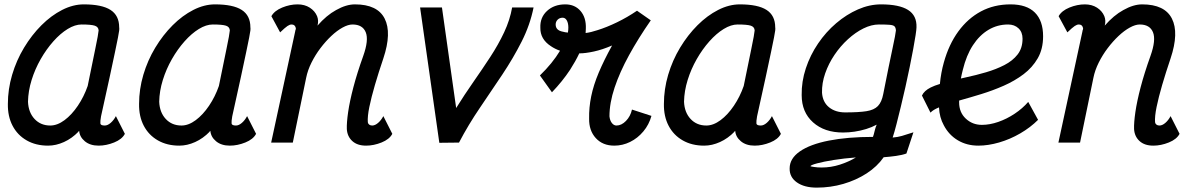

<svg xmlns="http://www.w3.org/2000/svg" viewBox="-20 -652 5440 878"><path d="M510 -121 551 -40Q538 -15 502 -0.5Q466 14 431 14Q392 14 368 -6Q344 -26 342 -54Q341 -51 340 -52Q339 -52 339 -52Q338 -51 339 -50Q309 -19 272.5 -2.5Q236 14 200 14Q144 14 102 -10Q60 -34 37.5 -77Q15 -120 16 -177Q16 -244 35.5 -310Q55 -376 90 -434Q125 -492 169.5 -536.5Q214 -581 264 -606.5Q314 -632 363 -632Q446 -632 485.5 -606.5Q525 -581 525 -527Q526 -522 525 -512.5Q524 -503 519.5 -480.5Q515 -458 506 -414.5Q497 -371 481.5 -299.5Q466 -228 442 -120Q438 -97 439 -87.5Q440 -78 459 -78Q472 -78 486 -90Q500 -102 510 -121ZM210 -78Q242 -78 275 -102.5Q308 -127 336 -168.5Q364 -210 381 -259Q401 -358 415.5 -427.5Q430 -497 431 -513Q430 -529 413.5 -534.5Q397 -540 353 -540Q323 -540 289.5 -519.5Q256 -499 224 -463Q192 -427 166 -381.5Q140 -336 124.5 -286Q109 -236 108 -187Q110 -138 138 -108Q166 -78 210 -78Z M1110 -121 1151 -40Q1138 -15 1102 -0.5Q1066 14 1031 14Q992 14 968 -6Q944 -26 942 -54Q941 -51 940 -52Q939 -52 939 -52Q938 -51 939 -50Q909 -19 872.5 -2.5Q836 14 800 14Q744 14 702 -10Q660 -34 637.5 -77Q615 -120 616 -177Q616 -244 635.5 -310Q655 -376 690 -434Q725 -492 769.5 -536.5Q814 -581 864 -606.5Q914 -632 963 -632Q1046 -632 1085.5 -606.5Q1125 -581 1125 -527Q1126 -522 1125 -512.5Q1124 -503 1119.5 -480.5Q1115 -458 1106 -414.5Q1097 -371 1081.5 -299.5Q1066 -228 1042 -120Q1038 -97 1039 -87.5Q1040 -78 1059 -78Q1072 -78 1086 -90Q1100 -102 1110 -121ZM810 -78Q842 -78 875 -102.5Q908 -127 936 -168.5Q964 -210 981 -259Q1001 -358 1015.5 -427.5Q1030 -497 1031 -513Q1030 -529 1013.5 -534.5Q997 -540 953 -540Q923 -540 889.5 -519.5Q856 -499 824 -463Q792 -427 766 -381.5Q740 -336 724.5 -286Q709 -236 708 -187Q710 -138 738 -108Q766 -78 810 -78Z M1733 -121 1774 -40Q1761 -15 1725 -0.5Q1689 14 1654 14Q1614 14 1591 -7Q1568 -28 1566 -62Q1565 -91 1572 -139.5Q1579 -188 1596 -253Q1613 -318 1641 -396Q1667 -469 1652.5 -504.5Q1638 -540 1592 -540Q1572 -540 1546.5 -526Q1521 -512 1495 -487.5Q1469 -463 1445.5 -432Q1422 -401 1404.5 -366Q1387 -331 1380 -296L1319 0H1220L1330 -509Q1330 -512 1332 -516.5Q1334 -521 1332 -526Q1330 -533 1325.5 -536.5Q1321 -540 1313 -540Q1305 -540 1294.5 -533Q1284 -526 1261 -504L1221 -578Q1235 -603 1270.5 -617.5Q1306 -632 1341 -632Q1373 -632 1396.5 -617Q1420 -602 1430 -578Q1438 -558 1432 -535Q1473 -582 1517 -606Q1563 -632 1603 -632Q1706 -632 1739 -567Q1772 -502 1733 -385Q1711 -320 1694.5 -263.5Q1678 -207 1669 -163Q1660 -119 1662 -93Q1663 -86 1668.5 -82Q1674 -78 1682 -78Q1695 -78 1709 -90Q1723 -102 1733 -121Z M1989 1 1901 -618H2001L2066 -158Q2104 -219 2144.5 -277Q2185 -335 2222 -391.5Q2259 -448 2285.5 -504.5Q2312 -561 2322 -618H2420Q2404 -538 2365.5 -462Q2327 -386 2277 -311Q2227 -236 2174.5 -159Q2122 -82 2079 0Z M2504 -230 2449 -307Q2506 -362 2541 -420Q2518 -428 2499 -441Q2450 -473 2451 -525Q2449 -572 2481.5 -602Q2514 -632 2565 -632Q2609 -632 2635 -601.5Q2661 -571 2659 -521Q2659 -511 2658 -501Q2682 -504 2712 -514Q2754 -527 2801.5 -550Q2849 -573 2893 -603L2956 -559Q2899 -477 2856.5 -399.5Q2814 -322 2790.5 -251.5Q2767 -181 2767 -120Q2769 -101 2778 -89.5Q2787 -78 2799 -78Q2822 -78 2842.5 -99Q2863 -120 2870 -151L2959 -122Q2948 -82 2922 -51Q2896 -20 2861.5 -3Q2827 14 2789 14Q2736 14 2704.5 -20.5Q2673 -55 2674 -110Q2673 -160 2683.5 -211.5Q2694 -263 2718 -320Q2742 -377 2779 -444Q2735 -425 2696 -416.5Q2657 -408 2630 -408Q2630 -408 2629 -408Q2612 -372 2587 -333Q2552 -280 2504 -230ZM2577 -503Q2579 -515 2579 -526Q2579 -546 2572 -558.5Q2565 -571 2553 -571Q2539 -571 2530 -562Q2521 -553 2521 -540Q2521 -513 2554 -507Q2564 -504 2577 -503Z M3510 -121 3551 -40Q3538 -15 3502 -0.5Q3466 14 3431 14Q3392 14 3368 -6Q3344 -26 3342 -54Q3341 -51 3340 -52Q3339 -52 3339 -52Q3338 -51 3339 -50Q3309 -19 3272.5 -2.5Q3236 14 3200 14Q3144 14 3102 -10Q3060 -34 3037.5 -77Q3015 -120 3016 -177Q3016 -244 3035.5 -310Q3055 -376 3090 -434Q3125 -492 3169.5 -536.5Q3214 -581 3264 -606.5Q3314 -632 3363 -632Q3446 -632 3485.5 -606.5Q3525 -581 3525 -527Q3526 -522 3525 -512.5Q3524 -503 3519.5 -480.5Q3515 -458 3506 -414.5Q3497 -371 3481.5 -299.5Q3466 -228 3442 -120Q3438 -97 3439 -87.5Q3440 -78 3459 -78Q3472 -78 3486 -90Q3500 -102 3510 -121ZM3210 -78Q3242 -78 3275 -102.5Q3308 -127 3336 -168.5Q3364 -210 3381 -259Q3401 -358 3415.5 -427.5Q3430 -497 3431 -513Q3430 -529 3413.5 -534.5Q3397 -540 3353 -540Q3323 -540 3289.5 -519.5Q3256 -499 3224 -463Q3192 -427 3166 -381.5Q3140 -336 3124.5 -286Q3109 -236 3108 -187Q3110 -138 3138 -108Q3166 -78 3210 -78Z M3715 206Q3658 206 3624 182Q3590 158 3591 118Q3591 73 3637.5 40.5Q3684 8 3770 -9Q3856 -26 3972 -26Q3976 -37 3979.5 -52.5Q3983 -68 3989 -82Q3967 -70 3941 -62Q3915 -54 3888 -50Q3861 -46 3835 -46Q3750 -46 3698 -92.5Q3646 -139 3646 -217Q3645 -279 3665 -339.5Q3685 -400 3721 -453Q3757 -506 3804 -546Q3851 -586 3903.5 -609Q3956 -632 4009 -632Q4092 -632 4132.5 -606.5Q4173 -581 4171 -527Q4171 -518 4167 -491.5Q4163 -465 4156 -427.5Q4149 -390 4140 -345.5Q4131 -301 4120.5 -254.5Q4110 -208 4099.5 -164.5Q4089 -121 4079.5 -84Q4070 -47 4062 -23Q4086 -25 4104.5 -30.5Q4123 -36 4157 -47L4125 50Q4106 57 4077.5 61Q4049 65 4021 67Q3991 110 3943 141Q3895 172 3836.5 189Q3778 206 3715 206ZM3737 114Q3780 114 3820.5 101Q3861 88 3894 68Q3840 72 3793 79.5Q3746 87 3716.5 95Q3687 103 3686 108Q3686 109 3702 111.5Q3718 114 3737 114ZM3845 -138Q3907 -138 3942 -143.5Q3977 -149 3994.5 -167Q4012 -185 4019 -222Q4046 -359 4061 -428.5Q4076 -498 4077 -513Q4076 -526 4070.5 -531.5Q4065 -537 4049 -538.5Q4033 -540 3999 -540Q3965 -540 3928.5 -522Q3892 -504 3857.5 -472.5Q3823 -441 3796 -401Q3769 -361 3753.5 -316.5Q3738 -272 3739 -228Q3742 -185 3771 -161.5Q3800 -138 3845 -138Z M4682 -186 4727 -104Q4692 -69 4645.5 -42Q4599 -15 4549 -0.5Q4499 14 4454 14Q4401 14 4360 -10.5Q4319 -35 4296 -79Q4276 -115 4274 -161Q4247 -150 4235 -137L4196 -215Q4206 -237 4236 -252Q4254 -261 4278 -268Q4283 -320 4296 -366Q4319 -449 4362.5 -508.5Q4406 -568 4466 -600Q4526 -632 4601 -632Q4675 -632 4712.5 -594.5Q4750 -557 4750 -486Q4750 -428 4725.5 -385.5Q4701 -343 4660.5 -312.5Q4620 -282 4570 -260Q4520 -238 4468 -222Q4416 -206 4369 -193Q4367 -192 4366 -192Q4366 -188 4366 -184Q4366 -138 4396.5 -109.5Q4427 -81 4470 -81Q4506 -81 4545 -94.5Q4584 -108 4620 -132Q4656 -156 4682 -186ZM4374 -293Q4385 -295 4396 -298Q4443 -308 4489 -321.5Q4535 -335 4573 -354.5Q4611 -374 4633.5 -403Q4656 -432 4656 -475Q4656 -505 4637.5 -522.5Q4619 -540 4590 -540Q4541 -540 4500 -515.5Q4459 -491 4429 -445Q4399 -399 4383 -333Q4378 -314 4374 -293Z M5333 -121 5374 -40Q5361 -15 5325 -0.5Q5289 14 5254 14Q5214 14 5191 -7Q5168 -28 5166 -62Q5165 -91 5172 -139.5Q5179 -188 5196 -253Q5213 -318 5241 -396Q5267 -469 5252.5 -504.5Q5238 -540 5192 -540Q5172 -540 5146.5 -526Q5121 -512 5095 -487.5Q5069 -463 5045.5 -432Q5022 -401 5004.5 -366Q4987 -331 4980 -296L4919 0H4820L4930 -509Q4930 -512 4932 -516.5Q4934 -521 4932 -526Q4930 -533 4925.5 -536.5Q4921 -540 4913 -540Q4905 -540 4894.5 -533Q4884 -526 4861 -504L4821 -578Q4835 -603 4870.5 -617.5Q4906 -632 4941 -632Q4973 -632 4996.5 -617Q5020 -602 5030 -578Q5038 -558 5032 -535Q5073 -582 5117 -606Q5163 -632 5203 -632Q5306 -632 5339 -567Q5372 -502 5333 -385Q5311 -320 5294.5 -263.5Q5278 -207 5269 -163Q5260 -119 5262 -93Q5263 -86 5268.5 -82Q5274 -78 5282 -78Q5295 -78 5309 -90Q5323 -102 5333 -121Z"/></svg>

Font: Victor Mono Thin
Style: Bold Italic
Weight: 700
Italic angle: -12°
Monospace: yes
Version: Version 1.561;gftools[0.9.30]